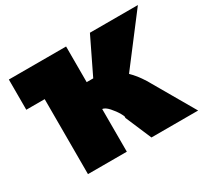

<svg xmlns="http://www.w3.org/2000/svg" viewBox="-136 -849 1103 1040"><g transform="rotate(-30 415.5 -329.0)"><path d="M681 -254 828 0H536L466 -164Q472 -166 457.5 -191.5Q443 -217 421.5 -241Q400 -265 382 -267V0H139V-469H24V-658H382V-435H423L531 -658H831L603 -359Q631 -331 651.5 -301.5Q672 -272 681 -254Z"/></g></svg>

Font: Ysabeau Black
Style: Regular
Weight: 900
Designer: Christian Thalmann (Catharsis Fonts)
Version: Version 0.003